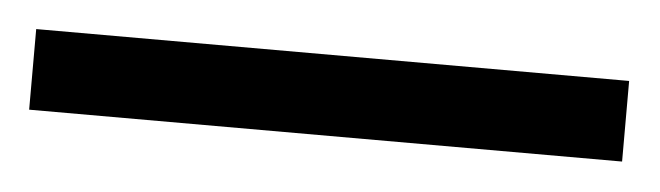

<svg xmlns="http://www.w3.org/2000/svg" viewBox="-28 -859 481 140"><g transform="rotate(5 212.0 -789.5)"><path d="M-5 -760V-819H429V-760Z"/></g></svg>

Font: Noto Serif Tamil SemiCondensed Medium
Style: Italic
Weight: 500
Width: 4
Italic angle: -12°
Designer: Indian Type Foundry, Tom Grace, and the Monotype Design Team
Foundry: Monotype Imaging Inc.
Version: Version 2.003; ttfautohint (v1.8.4.7-5d5b)